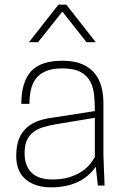

<svg xmlns="http://www.w3.org/2000/svg" viewBox="-20 -800 534 828"><path d="M199 8Q134 8 92 -25.5Q50 -59 50 -128Q50 -174 63 -204Q76 -234 98.5 -252.5Q121 -271 151 -280.5Q181 -290 216 -294L389 -321Q389 -356 386 -389Q383 -422 369.5 -448Q356 -474 327.5 -489.5Q299 -505 248 -505Q205 -505 177.5 -493Q150 -481 134.5 -460.5Q119 -440 113 -412Q107 -384 107 -352H72Q72 -445 113 -491.5Q154 -538 249 -538Q301 -538 335 -523Q369 -508 389 -483Q409 -458 417.5 -425Q426 -392 426 -355V-130L431 0H402L393 -81Q331 8 199 8ZM206 -26Q247 -26 278 -35.5Q309 -45 331 -59.5Q353 -74 367 -91Q381 -108 389 -123V-292L220 -264Q191 -259 166.5 -251.5Q142 -244 124 -230.5Q106 -217 96 -195Q86 -173 86 -140Q86 -85 116 -55.5Q146 -26 206 -26ZM393 -618H353L249 -750L144 -618H105L232 -780H266Z"/></svg>

Font: Tanohe Sans ExtraLight
Style: Regular
Weight: 250
Designer: Village Type and Design LLC & Cristiano Sobral
Foundry: Cooper Hewitt Smithsonian Design Museum
Version: Version 1.00;May 30, 2020;FontCreator 12.0.0.2522 64-bit; tt